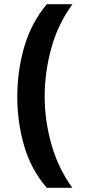

<svg xmlns="http://www.w3.org/2000/svg" viewBox="-20 -724 422 911"><path d="M202 167Q128 82 95 -30.5Q62 -143 62 -265Q62 -389 95.5 -503Q129 -617 202 -704H324Q256 -612 224 -497.5Q192 -383 192 -266Q192 -152 224 -39Q256 74 323 167Z"/></svg>

Font: Noto Sans Syriac
Style: Bold
Weight: 700
Designer: Patrick Giasson and the Monotype Design Team
Foundry: Monotype Imaging Inc.
Version: Version 3.000; ttfautohint (v1.8.4.7-5d5b)